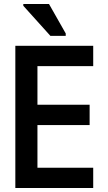

<svg xmlns="http://www.w3.org/2000/svg" viewBox="-20 -944 540 964"><path d="M233 -764H310V-776L226 -924H97V-915ZM57 0H448V-102H168V-316H430V-418H168V-612H448V-714H57Z"/></svg>

Font: Noto Sans Mono ExtraCondensed SemiBold
Style: Regular
Weight: 600
Width: 2
Designer: Monotype Design Team
Foundry: Monotype Imaging Inc.
Version: Version 2.014